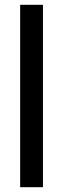

<svg xmlns="http://www.w3.org/2000/svg" viewBox="-20 -780 262 800"><path d="M159 0H64V-760H159Z"/></svg>

Font: Noto Sans Telugu ExtraCondensed Medium
Style: Regular
Weight: 500
Width: 2
Designer: Jelle Bosma - Monotype Design Team
Foundry: Monotype Imaging Inc.
Version: Version 2.005; ttfautohint (v1.8.4.7-5d5b)